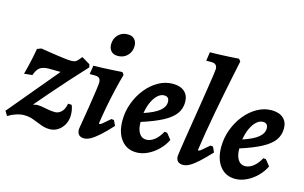

<svg xmlns="http://www.w3.org/2000/svg" viewBox="-100 -976 1942 1228"><g transform="rotate(15 870.5 -362.5)"><path d="M44.7 -288.3Q44.7 -288.3 48.9 -304Q53.1 -319.7 59.5 -345.7Q65.9 -371.6 72.3 -402.2Q78.7 -432.8 83.6 -462.6L110.7 -473Q110.7 -473 126.6 -470.3Q142.6 -467.6 167.8 -463.8Q193.1 -460.1 221 -455.9Q248.9 -451.7 273.9 -448.9Q298.9 -446.2 313.1 -446.2Q330.7 -446.2 339.5 -449.8Q348.4 -453.5 357.5 -463.6L378 -487.7L432.8 -455L437.4 -435.5Q385.4 -379.5 333 -321.2Q280.5 -262.8 233.9 -208.9Q187.3 -155 150.9 -112.2L176.8 -117.4Q201.6 -117.4 236.2 -109.7Q270.9 -102.1 297.6 -102.1Q323.8 -102.1 342.4 -121.8Q360.9 -141.4 366.6 -176.1L390.4 -175Q396.8 -161.5 399.8 -144.2Q402.9 -126.9 402.9 -109.9Q402.9 -76.1 388.2 -48.3Q373.5 -20.5 348.8 -4.3Q324.1 12 293.3 12Q263.3 12 234.5 0.7Q205.8 -10.5 176.9 -21.5Q148 -32.5 115.1 -32.5Q90.8 -32.5 63.4 -23.7Q36 -14.8 10 1.1L-8.7 -28.6L267.7 -359.7L193.7 -360.7Q152.4 -360.7 131.9 -346.2Q111.5 -331.8 99 -293.9Z M593.4 -102.3Q600 -102.3 611.1 -111.3Q622.2 -120.3 660.2 -153.2L677.2 -150.9L693.3 -116.1Q651.1 -70.2 619.6 -41.9Q588 -13.7 564.5 -0.9Q541 12 521.8 12Q475.6 12 475.6 -37.4Q490.6 -125.3 501.4 -193.9Q512.2 -262.5 518.1 -305.4Q523.9 -348.3 523.9 -357Q523.9 -377.3 515.1 -386.1Q506.2 -394.9 485.9 -394.9H450.8L460 -452.8Q482.8 -452.8 515.2 -454Q547.6 -455.2 583 -457.4Q618.4 -459.6 649.5 -461.5L661.7 -445.9Q647.9 -397.8 633.9 -337.6Q619.9 -277.4 608.4 -216.9Q597 -156.5 589.9 -105.9ZM594.4 -553.2Q564.2 -553.2 549.1 -570.4Q533.9 -587.5 533.9 -614Q533.9 -652.6 558.5 -678Q583.1 -703.3 621.4 -703.3Q651.5 -703.3 666.7 -685.9Q682 -668.6 682 -642.1Q682 -603.9 657.1 -578.6Q632.2 -553.2 594.4 -553.2Z M1087.3 -379.2Q1087.3 -335.4 1062.9 -301.7Q1038.4 -268 985.3 -239.7Q932.2 -211.3 844.4 -183.2Q844 -137.3 860.8 -110.2Q877.6 -83.1 907.6 -83.1Q935.8 -83.1 962.2 -103.7Q988.6 -124.3 1009.1 -162.4L1026.7 -160.5L1058.3 -121.2Q1040.2 -83.5 1009.2 -53Q978.1 -22.6 941.4 -5.3Q904.7 12 867.6 12Q804.6 12 767.3 -35.2Q730 -82.4 730 -162Q730 -222.7 750.6 -278.4Q771.2 -334.2 806.7 -378Q842.1 -421.8 887.3 -447.2Q932.6 -472.6 981.8 -472.6Q1031.5 -472.6 1059.4 -448.1Q1087.3 -423.5 1087.3 -379.2ZM947.5 -386.6Q925.1 -386.6 904.8 -368.3Q884.5 -350 869.5 -317.7Q854.6 -285.4 847.9 -243.3Q916.9 -266.2 948.8 -292.4Q980.8 -318.5 980.8 -351Q980.8 -386.6 947.5 -386.6Z M1248.9 -102.3Q1255.6 -102.3 1266.6 -111.3Q1277.7 -120.3 1315.8 -153.2L1332.7 -150.9L1348.9 -116.1Q1306.3 -70.4 1274.8 -41.9Q1243.2 -13.4 1219.9 -0.7Q1196.6 12 1177.4 12Q1130.6 12 1130.6 -34.1Q1130.6 -39.5 1135.6 -73Q1140.6 -106.6 1148.6 -157.8Q1156.7 -209.1 1166.5 -269.7Q1176.2 -330.3 1186 -391.5Q1195.8 -452.6 1203.8 -504.8Q1211.9 -556.9 1216.9 -591.5Q1221.9 -626 1221.9 -633.7Q1221.9 -670.5 1183.9 -670.5H1148.8L1157.5 -728.4Q1185.5 -728.4 1218.4 -729.8Q1251.3 -731.3 1281 -732.7Q1310.8 -734.2 1329.5 -735.6Q1348.2 -737.1 1348.2 -737.1L1360.4 -721.5Q1360.4 -721.5 1354.1 -691.2Q1347.8 -661 1337 -609Q1326.3 -556.9 1313.4 -492.4Q1300.6 -428 1287.7 -358.7Q1274.9 -289.4 1263.8 -224.1Q1252.7 -158.7 1245.5 -105.9Z M1741.3 -379.2Q1741.3 -335.4 1716.9 -301.7Q1692.4 -268 1639.3 -239.7Q1586.2 -211.3 1498.4 -183.2Q1498 -137.3 1514.8 -110.2Q1531.6 -83.1 1561.6 -83.1Q1589.8 -83.1 1616.2 -103.7Q1642.6 -124.3 1663.1 -162.4L1680.7 -160.5L1712.3 -121.2Q1694.2 -83.5 1663.2 -53Q1632.1 -22.6 1595.4 -5.3Q1558.7 12 1521.6 12Q1458.6 12 1421.3 -35.2Q1384 -82.4 1384 -162Q1384 -222.7 1404.6 -278.4Q1425.2 -334.2 1460.7 -378Q1496.1 -421.8 1541.3 -447.2Q1586.6 -472.6 1635.8 -472.6Q1685.5 -472.6 1713.4 -448.1Q1741.3 -423.5 1741.3 -379.2ZM1601.5 -386.6Q1579.1 -386.6 1558.8 -368.3Q1538.5 -350 1523.5 -317.7Q1508.6 -285.4 1501.9 -243.3Q1570.9 -266.2 1602.8 -292.4Q1634.8 -318.5 1634.8 -351Q1634.8 -386.6 1601.5 -386.6Z"/></g></svg>

Font: Alegreya
Style: Italic
Weight: 400
Italic angle: -7°
Designer: Juan Pablo del Peral
Foundry: Huerta Tipografica
Version: Version 2.009